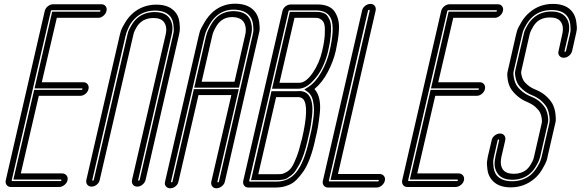

<svg xmlns="http://www.w3.org/2000/svg" viewBox="-20 -815 3127 1034"><path d="M298 192H39Q24 192 16 181.5Q8 171 11 156L221 -756Q225 -771 238 -781.5Q251 -792 266 -792H526Q541 -792 549 -781.5Q557 -771 553.5 -756Q550 -741 537 -730Q524 -719 509 -719H286L205 -372H429Q444 -372 452 -361Q460 -350 456.5 -335Q453 -320 440 -309.5Q427 -299 412 -299H189L92 119H315Q330 119 338.5 130Q347 141 343.5 156Q340 171 326.5 181.5Q313 192 298 192ZM259 -760Q255 -760 254 -756L43 156Q42 160 46 160H306Q310 160 311 156Q312 152 308 152H52L164 -331H419Q423 -331 424 -335Q425 -339 421 -339H166L261 -752H516Q520 -752 521 -756Q522 -760 518 -760Z M822 -790Q894 -790 927 -746Q943 -725 946.5 -694Q950 -663 948 -649.5Q946 -636 944 -627L764 154Q760 169 747 179.5Q734 190 719 190Q704 190 696 179.5Q688 169 691 154L872 -628Q882 -670 863 -696Q847 -718 806 -718Q765 -718 739 -696Q725 -685 714.5 -666.5Q704 -648 701.5 -640Q699 -632 698 -627L517 154Q514 169 501 179.5Q488 190 473 190Q458 190 450 179.5Q442 169 445 154L625 -626Q627 -636 631.5 -650Q636 -664 654.5 -694.5Q673 -725 698 -746Q751 -790 822 -790ZM732 154 912 -627Q914 -634 915.5 -645Q917 -656 914 -681.5Q911 -707 899 -724Q873 -758 815 -758Q757 -758 716 -724Q703 -713 692 -699Q681 -685 675.5 -673.5Q670 -662 665 -650Q660 -638 659 -633.5Q658 -629 658 -627L657 -626L477 154Q476 158 480 158Q484 158 485 154L666 -627Q667 -634 670.5 -644.5Q674 -655 688 -679Q702 -703 721 -719Q759 -750 813 -750Q868 -750 891 -719Q918 -683 904 -627L724 154Q723 158 727 158Q731 158 732 154Z M1241 -755Q1319 -753 1333 -690Q1341 -659 1332 -625L1267 -343H1026L1089 -617Q1091 -625 1095 -638Q1099 -651 1115 -679.5Q1131 -708 1152 -726Q1190 -756 1241 -755ZM1300 -625Q1307 -652 1301 -677Q1290 -721 1233 -723Q1196 -724 1170 -703Q1154 -690 1141.5 -667.5Q1129 -645 1126 -634Q1123 -623 1122 -618L1066 -375H1243ZM1372 -624 1306 -338 1191 163Q1189 173 1182 181Q1175 189 1165.5 194Q1156 199 1146 199Q1131 199 1123 188.5Q1115 178 1118 163L1226 -303H1049L941 163Q938 178 925 188.5Q912 199 897 199Q882 199 873.5 188.5Q865 178 869 163L1049 -617Q1051 -627 1055.5 -643Q1060 -659 1081 -694.5Q1102 -730 1130 -754Q1183 -797 1252 -795Q1324 -793 1356 -748Q1372 -726 1376 -695Q1380 -664 1377.5 -649Q1375 -634 1372 -624ZM1159 163 1340 -624Q1342 -632 1344 -643.5Q1346 -655 1343 -681.5Q1340 -708 1327 -726Q1302 -761 1243 -763Q1189 -765 1148 -731Q1125 -712 1108 -682Q1091 -652 1087 -638.5Q1083 -625 1081 -617L901 163Q900 167 904 167Q908 167 909 163L1024 -335H1266L1151 163Q1150 167 1154 167Q1158 167 1159 163Z M1461 195H1318Q1303 195 1295 184.5Q1287 174 1290 159L1501 -755Q1503 -765 1510 -773.5Q1517 -782 1526.5 -786.5Q1536 -791 1546 -791H1689Q1723 -791 1746.5 -781Q1770 -771 1782.5 -752Q1795 -733 1801 -710Q1807 -687 1805.5 -656.5Q1804 -626 1799.5 -599.5Q1795 -573 1788 -540Q1775 -484 1745.5 -427.5Q1716 -371 1674 -336V-335Q1693 -314 1700 -280.5Q1707 -247 1702 -203Q1697 -159 1692.5 -132.5Q1688 -106 1678 -66L1676 -56Q1664 -2 1648 40Q1632 82 1613.5 108.5Q1595 135 1577 153Q1559 171 1538 180Q1517 189 1499.5 192Q1482 195 1461 195ZM1539 -759Q1534 -759 1534 -755L1322 159Q1322 163 1326 163H1468Q1535 163 1576 112Q1617 61 1644 -56L1646 -66Q1653 -95 1657 -113.5Q1661 -132 1666 -166Q1671 -200 1671 -223.5Q1671 -247 1665.5 -272Q1660 -297 1647 -311Q1643 -316 1636 -321L1619 -333L1641 -347Q1681 -373 1711.5 -428Q1742 -483 1755 -540Q1782 -657 1765 -708Q1748 -759 1681 -759ZM1470 155H1332L1442 -324H1581Q1620 -328 1640 -305Q1655 -288 1660 -259Q1665 -230 1660.5 -190.5Q1656 -151 1651.5 -127Q1647 -103 1638 -66H1622H1638L1636 -56Q1627 -18 1616.5 13.5Q1606 45 1594.5 66Q1583 87 1572.5 103Q1562 119 1549.5 128.5Q1537 138 1528 144Q1519 150 1506.5 152Q1494 154 1487.5 154.5Q1481 155 1470 155ZM1371 123H1478Q1492 123 1500 121.5Q1508 120 1524 111Q1540 102 1551.5 84.5Q1563 67 1577 31Q1591 -5 1603 -56L1606 -66Q1647 -242 1613 -281Q1601 -294 1577 -292Q1575 -292 1573 -292H1467ZM1584 -337H1445L1541 -751H1680Q1692 -751 1699 -750.5Q1706 -750 1719 -746Q1732 -742 1739 -734.5Q1746 -727 1753.5 -711.5Q1761 -696 1762.5 -674Q1764 -652 1760.5 -617.5Q1757 -583 1747 -540Q1737 -496 1716 -452Q1695 -408 1659 -372.5Q1623 -337 1584 -337ZM1485 -369H1591Q1628 -369 1665 -424Q1700 -475 1715 -540Q1727 -591 1729 -627Q1731 -663 1727.5 -680.5Q1724 -698 1713 -707Q1702 -716 1694 -717.5Q1686 -719 1672 -719H1566Z M2007 195H1747Q1732 195 1723.5 184Q1715 173 1719 158L1930 -758Q1933 -773 1946.5 -783.5Q1960 -794 1975 -794Q1990 -794 1998 -783.5Q2006 -773 2003 -758L1800 122H2024Q2039 122 2047.5 132.5Q2056 143 2052.5 158Q2049 173 2036 184Q2023 195 2007 195ZM1962 -758 1751 158Q1750 162 1754 162H2015Q2019 162 2020 158Q2021 154 2017 154H1760L1971 -758Q1971 -762 1967 -762Q1963 -762 1962 -758Z M2433 192H2174Q2159 192 2151 181.5Q2143 171 2146 156L2356 -756Q2360 -771 2373 -781.5Q2386 -792 2401 -792H2661Q2676 -792 2684 -781.5Q2692 -771 2688.5 -756Q2685 -741 2672 -730Q2659 -719 2644 -719H2421L2340 -372H2564Q2579 -372 2587 -361Q2595 -350 2591.5 -335Q2588 -320 2575 -309.5Q2562 -299 2547 -299H2324L2227 119H2450Q2465 119 2473.5 130Q2482 141 2478.5 156Q2475 171 2461.5 181.5Q2448 192 2433 192ZM2394 -760Q2390 -760 2389 -756L2178 156Q2177 160 2181 160H2441Q2445 160 2446 156Q2447 152 2443 152H2187L2299 -331H2554Q2558 -331 2559 -335Q2560 -339 2556 -339H2301L2396 -752H2651Q2655 -752 2656 -756Q2657 -760 2653 -760Z M2730 194Q2658 194 2625 149Q2609 128 2605 98Q2601 68 2603 54Q2605 40 2607 29L2628 -60Q2631 -75 2644.5 -85.5Q2658 -96 2673 -96Q2688 -96 2696 -85.5Q2704 -75 2701 -60L2680 31Q2671 74 2689 99Q2706 121 2747 121Q2788 121 2815 99Q2829 87 2839.5 68.5Q2850 50 2852.5 42Q2855 34 2856 29L2897 -150Q2898 -154 2898.5 -159.5Q2899 -165 2897 -180Q2895 -195 2888.5 -208.5Q2882 -222 2865 -237.5Q2848 -253 2823 -264Q2786 -279 2761 -302.5Q2736 -326 2726.5 -346Q2717 -366 2714 -388.5Q2711 -411 2712 -420Q2713 -429 2715 -435L2759 -628Q2761 -637 2765 -650.5Q2769 -664 2788 -696Q2807 -728 2833 -749Q2886 -794 2958 -794Q3031 -794 3064 -749Q3079 -728 3083.5 -698Q3088 -668 3086 -654Q3084 -640 3081 -629L3061 -540Q3057 -525 3044 -514.5Q3031 -504 3016 -504Q3001 -504 2992.5 -514.5Q2984 -525 2988 -540L3008 -631Q3018 -674 2999 -699Q2983 -721 2941 -721Q2900 -721 2874 -699Q2860 -687 2849.5 -668.5Q2839 -650 2836 -642Q2833 -634 2832 -629L2788 -435Q2787 -432 2786.5 -427Q2786 -422 2789 -408.5Q2792 -395 2798.5 -383Q2805 -371 2822.5 -356.5Q2840 -342 2865 -332Q2902 -317 2926.5 -292.5Q2951 -268 2960 -246Q2969 -224 2971.5 -200Q2974 -176 2973 -166Q2972 -156 2970 -150L2929 28Q2928 37 2923.5 50.5Q2919 64 2900.5 96Q2882 128 2856 149Q2802 194 2730 194ZM2660 -60 2640 29Q2638 37 2636.5 48Q2635 59 2638 84.5Q2641 110 2653 127Q2679 161 2738 161Q2796 161 2838 127Q2858 109 2873.5 83.5Q2889 58 2892 46.5Q2895 35 2897 29L2938 -150Q2939 -155 2940 -163Q2941 -171 2938.5 -191Q2936 -211 2928.5 -229Q2921 -247 2899.5 -268Q2878 -289 2846 -302Q2816 -314 2795.5 -332.5Q2775 -351 2767 -366.5Q2759 -382 2756 -399.5Q2753 -417 2753.5 -423.5Q2754 -430 2755 -435L2800 -629Q2801 -636 2804.5 -646.5Q2808 -657 2822 -681Q2836 -705 2856 -721Q2894 -753 2949 -753Q3004 -753 3028 -721Q3054 -687 3041 -631L3020 -540Q3019 -536 3023 -536Q3027 -536 3028 -540L3049 -629Q3051 -637 3052.5 -648Q3054 -659 3051 -684.5Q3048 -710 3035 -727Q3010 -761 2951 -761Q2892 -761 2851 -727Q2830 -709 2815 -683.5Q2800 -658 2796.5 -646.5Q2793 -635 2792 -629L2747 -435Q2746 -430 2745 -423Q2744 -416 2747 -397.5Q2750 -379 2758 -362.5Q2766 -346 2787.5 -326.5Q2809 -307 2842 -294Q2872 -282 2892 -262.5Q2912 -243 2920 -226Q2928 -209 2930.5 -189.5Q2933 -170 2932 -162.5Q2931 -155 2930 -150L2889 29Q2887 36 2883.5 46.5Q2880 57 2866 81Q2852 105 2833 121Q2794 153 2740 153Q2684 153 2661 121Q2635 87 2648 31V29L2668 -60Q2669 -64 2665 -64Q2661 -64 2660 -60Z"/></svg>

Font: Soda Fountain
Style: InlineOblique
Weight: 400
Version: Version 1.0